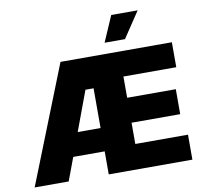

<svg xmlns="http://www.w3.org/2000/svg" viewBox="-96 -1034 1215 1139"><g transform="rotate(-10 511.5 -464.5)"><path d="M21.5 0H226.6L278.3 -138.7H467.8V0H971.7V-150.4H654.3V-278.3H947.3V-428.7H654.3V-556.6H972.7V-707H301.8ZM579.1 -773.4H702.1L805.7 -928.7H646.5ZM330.1 -279.3 418.9 -518.6H467.8V-279.3Z"/></g></svg>

Font: Pretendard Black
Style: Regular
Weight: 900
Designer: Base glyphs from Inter by Rasmus Andersson; Hangeul glyphs from Noto Sans CJK(Source Han Sans) by Jang Soo-young and Kan
Foundry: Kil Hyung-jin
Version: Version 1.309;Glyphs 3.2 (3225)